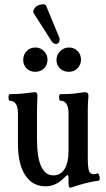

<svg xmlns="http://www.w3.org/2000/svg" viewBox="-20 -840 486 877"><path d="M237 -639Q221 -639 211 -659L135 -778Q127 -790 139.5 -804.5Q152 -819 173 -820Q188 -822 191 -813L248 -675Q254 -665 251.5 -653Q249 -641 237 -639ZM86 -566Q86 -591 102 -607Q118 -623 141 -623Q165 -623 181 -606.5Q197 -590 197 -568Q197 -543 181 -527.5Q165 -512 141 -512Q117 -512 101.5 -527.5Q86 -543 86 -566ZM295 -512Q270 -512 254 -527.5Q238 -543 238 -566Q238 -590 255 -606.5Q272 -623 295 -623Q319 -623 334.5 -607Q350 -591 350 -568Q350 -544 334 -528Q318 -512 295 -512ZM300 17Q293 17 293 -5V-28Q293 -40 288 -40Q285 -40 277 -32Q238 11 188 11Q128 11 95 -40Q62 -91 62 -183V-321Q62 -380 24 -380Q19 -380 19 -395Q19 -410 24 -410Q71 -410 103 -415Q135 -419 139 -419Q151 -419 151 -403Q149 -357 149 -340V-205Q149 -39 224 -39Q257 -39 275 -68Q293 -97 293 -150V-321Q293 -380 256 -380Q250 -380 250 -395Q250 -410 256 -410Q312 -410 336 -415Q364 -419 368 -419Q384 -419 384 -402Q381 -370 381 -340V-120Q381 -75 386.5 -59.5Q392 -44 408 -44Q416 -44 424 -48Q429 -49 432.5 -40.5Q436 -32 435.5 -24.5Q435 -17 432 -15Q404 -12 366 -2Q339 5 310 15Q305 17 300 17Z"/></svg>

Font: Junicode Cond Medium
Style: Regular
Weight: 500
Width: 3
Designer: Peter S. Baker
Version: Version 2.201